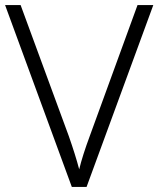

<svg xmlns="http://www.w3.org/2000/svg" viewBox="-20 -734 622 754"><path d="M582 -714 320 0H262L0 -714H61L250 -200Q276 -126 291 -69Q304 -123 333 -201L520 -714Z"/></svg>

Font: Noto Sans Lao UI Light
Style: Regular
Weight: 300
Designer: Monotype Design Team
Foundry: Monotype Imaging Inc.
Version: Version 2.000; ttfautohint (v1.8.4.7-5d5b)